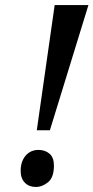

<svg xmlns="http://www.w3.org/2000/svg" viewBox="-20 -734 371 762"><path d="M126 -217 197 -714H331L178 -217ZM122 8Q95 8 78.5 -9Q62 -26 62 -56Q62 -93 81.5 -116Q101 -139 133 -139Q159 -139 176.5 -124Q194 -109 194 -77Q194 -30 171 -11Q148 8 122 8Z"/></svg>

Font: Noto Serif ExtraCondensed SemiBold
Style: Italic
Weight: 600
Width: 2
Italic angle: -12°
Designer: Monotype Design Team
Foundry: Monotype Imaging Inc.
Version: Version 2.013